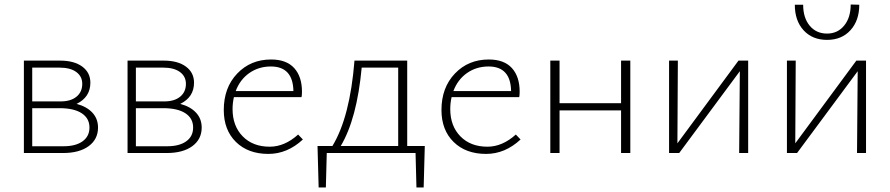

<svg xmlns="http://www.w3.org/2000/svg" viewBox="-20 -679 3949 852"><path d="M320 -218Q365 -206 390 -179Q415 -152 415 -113Q415 -61 373.5 -30.5Q332 0 260 0H86V-410H247Q309 -410 345 -383.5Q381 -357 381 -312Q381 -248 320 -218ZM243 -379H123V-229H249Q294 -229 319.5 -250Q345 -271 345 -307Q345 -340 318.5 -359.5Q292 -379 243 -379ZM262 -30Q316 -30 346.5 -52Q377 -74 377 -113Q377 -154 342.5 -176.5Q308 -199 244 -199H123V-30Z M780 -218Q825 -206 850 -179Q875 -152 875 -113Q875 -61 833.5 -30.5Q792 0 720 0H546V-410H707Q769 -410 805 -383.5Q841 -357 841 -312Q841 -248 780 -218ZM703 -379H583V-229H709Q754 -229 779.5 -250Q805 -271 805 -307Q805 -340 778.5 -359.5Q752 -379 703 -379ZM722 -30Q776 -30 806.5 -52Q837 -74 837 -113Q837 -154 802.5 -176.5Q768 -199 704 -199H583V-30Z M1303 -82 1324 -60Q1255 4 1171 4Q1081 4 1027 -49Q973 -102 973 -191Q973 -290 1032.5 -352.5Q1092 -415 1183 -415Q1251 -415 1285.5 -377Q1320 -339 1320 -272Q1320 -256 1318 -248H1018Q1012 -222 1012 -195Q1012 -120 1057 -74Q1102 -28 1177 -28Q1243 -28 1303 -82ZM1182 -384Q1128 -384 1086.5 -355Q1045 -326 1026 -275H1282Q1280 -384 1182 -384Z M1865 -31 1860 153H1828L1824 0H1430L1426 153H1394L1389 -31H1455Q1533 -159 1553 -410H1787V-31ZM1492 -31H1747V-379H1585Q1564 -152 1492 -31Z M2269 -82 2290 -60Q2221 4 2137 4Q2047 4 1993 -49Q1939 -102 1939 -191Q1939 -290 1998.5 -352.5Q2058 -415 2149 -415Q2217 -415 2251.5 -377Q2286 -339 2286 -272Q2286 -256 2284 -248H1984Q1978 -222 1978 -195Q1978 -120 2023 -74Q2068 -28 2143 -28Q2209 -28 2269 -82ZM2148 -384Q2094 -384 2052.5 -355Q2011 -326 1992 -275H2248Q2246 -384 2148 -384Z M2736 -410H2777V0H2736V-189H2463V0H2422V-410H2463V-221H2736Z M3300 -410V0H3260L3263 -363L2994 0H2949V-410H2988L2986 -43L3257 -410Z M3507 -658H3544Q3544 -600 3573 -565Q3602 -530 3650 -530Q3697 -530 3726 -565.5Q3755 -601 3755 -659L3793 -658Q3793 -588 3754 -545Q3715 -502 3650 -502Q3585 -502 3546 -544.5Q3507 -587 3507 -658ZM3823 -410V0H3783L3786 -363L3517 0H3472V-410H3511L3509 -43L3780 -410Z"/></svg>

Font: EauTest Light
Style: Regular
Weight: 300
Designer: Christian Thalmann (Catharsis Fonts)
Version: Version 0.001;PS 000.001;hotconv 1.0.88;makeotf.lib2.5.64775